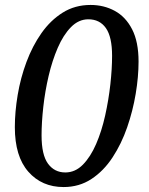

<svg xmlns="http://www.w3.org/2000/svg" viewBox="-20 -745 601 776"><path d="M237 11Q149 11 94.5 -51Q40 -113 40 -231Q40 -293 51.5 -361.5Q63 -430 87 -494.5Q111 -559 147.5 -611Q184 -663 233.5 -694Q283 -725 346 -725Q400 -725 444 -701Q488 -677 514 -626.5Q540 -576 540 -496Q540 -435 528.5 -366Q517 -297 494 -230.5Q471 -164 435 -109Q399 -54 349.5 -21.5Q300 11 237 11ZM244 -48Q284 -48 315 -79.5Q346 -111 368.5 -163Q391 -215 405 -278Q419 -341 426 -404Q433 -467 433 -519Q433 -596 408 -631.5Q383 -667 337 -667Q298 -667 267 -635.5Q236 -604 213.5 -552Q191 -500 176.5 -438Q162 -376 155 -313Q148 -250 148 -198Q148 -119 174 -83.5Q200 -48 244 -48Z"/></svg>

Font: Noto Serif Medium
Style: Italic
Weight: 500
Italic angle: -12°
Designer: Monotype Design Team
Foundry: Monotype Imaging Inc.
Version: Version 2.014; ttfautohint (v1.8.4.7-5d5b)